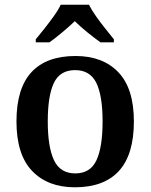

<svg xmlns="http://www.w3.org/2000/svg" viewBox="-20 -786 640 816"><path d="M298 10Q183 10 116.5 -59.5Q50 -129 50 -270Q50 -410 113.5 -479Q177 -548 301 -548Q417 -548 483 -479Q549 -410 549 -270Q549 -129 485.5 -59.5Q422 10 298 10ZM300 -49Q364 -49 390 -105Q416 -161 416 -270Q416 -379 389.5 -433.5Q363 -488 299 -488Q235 -488 209 -433.5Q183 -379 183 -270Q183 -161 209.5 -105Q236 -49 300 -49ZM132 -619Q148 -638 168.5 -664Q189 -690 208.5 -717Q228 -744 238 -766H358Q369 -744 388 -717Q407 -690 428 -664Q449 -638 464 -619V-606H407Q383 -623 351.5 -648.5Q320 -674 298 -696Q275 -674 244.5 -648.5Q214 -623 190 -606H132Z"/></svg>

Font: Noto Serif Malayalam SemiBold
Style: Regular
Weight: 600
Designer: Indian type Foundry, Jelle Bosma, Monotype Design Team
Foundry: Monotype Imaging Inc.
Version: Version 2.104; ttfautohint (v1.8.4.7-5d5b)